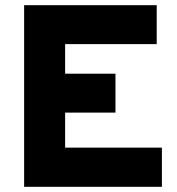

<svg xmlns="http://www.w3.org/2000/svg" viewBox="-20 -720 681 740"><path d="M73 0V-700H584V-550H231V-436H425V-286H231V-151H604V0Z"/></svg>

Font: Overpass Black
Style: Regular
Weight: 900
Designer: Delve Withrington, Dave Bailey, Thomas Jockin
Foundry: Delve Fonts LLC
Version: Version 4.000; ttfautohint (v1.8.3)